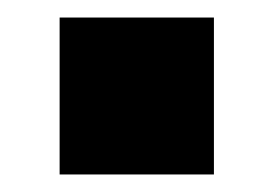

<svg xmlns="http://www.w3.org/2000/svg" viewBox="-20 -393 313 219"><path d="M48 -373H224V-194H48Z"/></svg>

Font: Sora-SIA
Style: Bold
Weight: 700
Designer: Jonathan Barnbrook, Julián Moncada
Foundry: Barnbrook Fonts
Version: Version 2.000